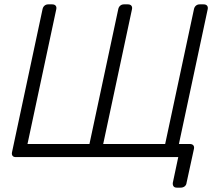

<svg xmlns="http://www.w3.org/2000/svg" viewBox="-20 -720 1001 880"><path d="M790 140Q780 140 775.5 134Q771 128 772 118L797 0H52Q42 0 37.5 -6Q33 -12 35 -22L175 -678Q177 -688 184 -694Q191 -700 201 -700H219Q230 -700 235 -694Q240 -688 238 -678L106 -60H390L522 -678Q524 -688 531 -694Q538 -700 548 -700H566Q577 -700 582 -694Q587 -688 585 -678L453 -60H737L869 -678Q871 -688 878 -694Q885 -700 895 -700H913Q924 -700 929 -694Q934 -688 932 -678L800 -60H850Q861 -60 866 -54Q871 -48 869 -38L835 118Q834 128 826.5 134Q819 140 808 140Z"/></svg>

Font: Rubik Light
Style: Italic
Weight: 300
Italic angle: -12°
Designer: Hubert and Fischer
Foundry: Hubert and Fischer
Version: Version 2.300;gftools[0.9.30]